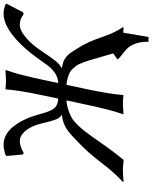

<svg xmlns="http://www.w3.org/2000/svg" viewBox="90 -788 839 1059"><g transform="rotate(-90 509.5 -258.5)"><path d="M284.7 -168.9Q276.4 -157.7 258.5 -131.8Q240.7 -106 229.7 -90.8Q218.8 -75.7 199 -49.3Q179.2 -22.9 157.2 3.9Q114.3 0 110.8 0Q64 0 37.1 3.9L35.2 0Q85.9 -45.9 140.6 -117.9Q195.3 -189.9 244.6 -236.8Q249 -241.2 262 -253.7Q274.9 -266.1 278.3 -269.5Q281.7 -272.9 292.5 -282.7Q303.2 -292.5 306.9 -294.9Q310.5 -297.4 319.8 -304.7Q329.1 -312 334.2 -314.2Q339.4 -316.4 348.4 -321.3Q357.4 -326.2 365 -328.1Q372.6 -330.1 382.3 -332.8Q392.1 -335.4 402.8 -336.9L403.3 -339.8Q387.2 -348.6 378.2 -375.2Q369.1 -401.9 360.1 -440.4Q351.1 -479 339.8 -502Q323.2 -535.6 302.7 -552.2Q282.2 -568.8 263.7 -568.8Q230.5 -568.8 197.3 -547.9L187 -550.8L178.7 -642.1L184.6 -647.9Q189.9 -649.4 197.8 -651.6Q205.6 -653.8 208.7 -654.5Q211.9 -655.3 217.3 -656.2Q222.7 -657.2 228 -657.7Q233.4 -658.2 240.7 -658.2Q327.6 -658.2 384.8 -530.8Q394.5 -508.8 403.1 -480Q411.6 -451.2 417 -432.4Q422.4 -413.6 431.2 -395.3Q439.9 -377 455.6 -367.4Q471.2 -357.9 495.1 -356.9L513.7 -444.8Q541 -574.2 545.9 -645L548.8 -647.9Q565.4 -645 599.1 -645L651.9 -647.9L652.3 -645Q627.9 -578.6 599.6 -444.8L581.1 -356.9Q610.8 -357.9 635.5 -374.5Q660.2 -391.1 675.3 -411.4Q690.4 -431.6 716.8 -468.8Q743.2 -505.9 765.1 -530.8Q876 -657.7 962.9 -658.2Q970.7 -658.2 975.8 -657.7Q981 -657.2 985.8 -656.2Q990.7 -655.3 993.4 -654.5Q996.1 -653.8 1002.9 -651.6Q1009.8 -649.4 1014.6 -647.9L1018.6 -642.1L971.2 -550.8L959.5 -547.9Q935.5 -568.8 901.9 -568.8Q859.4 -568.8 797.9 -502Q776.9 -479 751.5 -440.4Q726.1 -401.9 705.6 -375.2Q685.1 -348.6 665.5 -339.8L664.6 -336.9Q674.3 -335 683.1 -332.5Q691.9 -330.1 698.5 -328.1Q705.1 -326.2 712.2 -321.3Q719.2 -316.4 723.1 -314.2Q727.1 -312 733.6 -304.7Q740.2 -297.4 742.7 -295.2Q745.1 -293 752 -282.5Q758.8 -272 760.3 -269.5Q761.7 -267.1 770 -253.9Q778.3 -240.7 780.3 -236.8Q809.6 -189.9 833.5 -117.9Q857.4 -45.9 889.2 0L885.3 3.9Q878.4 2.9 858.9 1.5L835 141.1H808.1Q811 82 782.2 37.1Q772.9 22.5 746.1 2Q719.2 -18.6 710.4 -29.8L744.6 -53.7Q741.7 -63 710.9 -168.9Q704.6 -190.9 701.2 -201.2Q697.8 -211.4 690.7 -229Q683.6 -246.6 677.5 -255.1Q671.4 -263.7 660.9 -275.6Q650.4 -287.6 638.4 -293.5Q626.5 -299.3 609.4 -304.4Q592.3 -309.6 571.3 -311.5L547.4 -200.2Q520 -70.8 515.1 0L512.2 2.9Q495.6 0 461.9 0L409.2 2.9V0Q433.6 -67.9 461.4 -200.2L485.4 -311.5Q455.1 -309.1 429.4 -300Q403.8 -291 386.7 -280.8Q369.6 -270.5 349.1 -249Q328.6 -227.5 317.6 -213.4Q306.6 -199.2 284.7 -168.9Z"/></g></svg>

Font: Linux Biolinum O
Style: Italic
Weight: 400
Italic angle: -12°
Designer: Philipp H. Poll
Foundry: Philipp H. Poll
Version: Version 1.1.3